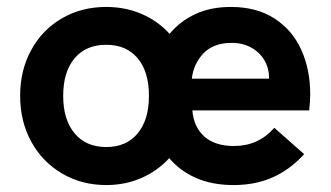

<svg xmlns="http://www.w3.org/2000/svg" viewBox="-20 -523 953 553"><path d="M467.5 -67.5Q433.5 -30.5 387 -10.2Q340.5 10 286 10Q215.5 10 158.8 -23.2Q102 -56.5 70 -115Q38 -173.5 38 -247Q38 -320.5 69.8 -378.8Q101.5 -437 158 -470Q214.5 -503 286 -503Q341 -503 388 -482.8Q435 -462.5 468.5 -425.5Q498.5 -462 542.8 -482.5Q587 -503 645 -503Q719 -503 770.5 -469.8Q822 -436.5 847.8 -379.5Q873.5 -322.5 873.5 -251Q873.5 -232 870.5 -205H534Q538 -157 568.5 -129.8Q599 -102.5 654 -102.5Q724.5 -102.5 770 -155L856 -79Q815.5 -34.5 765.5 -12.2Q715.5 10 653 10Q591 10 544.5 -10.5Q498 -31 467.5 -67.5ZM286 -99.5Q344 -99.5 376.5 -138.8Q409 -178 409 -247Q409 -316.5 376.5 -355.2Q344 -394 286 -394Q227.5 -394 194.8 -355Q162 -316 162 -247Q162 -178 195 -138.8Q228 -99.5 286 -99.5ZM755 -296.5V-298.5Q755 -326.5 741.5 -349.5Q728 -372.5 703.5 -386Q679 -399.5 647.5 -399.5Q595 -399.5 566.2 -369.5Q537.5 -339.5 532.5 -296.5Z"/></svg>

Font: HK Grotesk
Style: Bold
Weight: 700
Designer: Alfredo Marco Pradil
Foundry: Hanken Design Co.
Version: Version 3.001